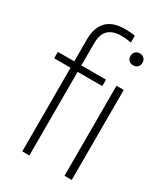

<svg xmlns="http://www.w3.org/2000/svg" viewBox="-200 -908 871 998"><g transform="rotate(30 235.0 -409.0)"><path d="M102.5 0V-502H4V-540.5H102.5V-670.5Q102.5 -818 248 -818Q261.5 -818 277.8 -817Q294 -816 308.5 -813V-772Q293.5 -775 279.5 -776.5Q265.5 -778 248 -778Q198 -778 171.5 -753Q145 -728 145 -670.5V-540.5H293V-502H145V0ZM356 0V-540.5H399.5V0ZM377.5 -675.5Q361.5 -675.5 351.5 -685Q341.5 -694.5 341.5 -711Q341.5 -727 351.5 -737Q361.5 -747 377.5 -747Q393.5 -747 403.5 -737Q413.5 -727 413.5 -711Q413.5 -694.5 403.5 -685Q393.5 -675.5 377.5 -675.5Z"/></g></svg>

Font: Encode Sans Condensed ExtraLight
Style: Regular
Weight: 200
Width: 3
Designer: Multiple Designers
Foundry: Impallari Type
Version: Version 3.000; ttfautohint (v1.8.3) -l 8 -r 50 -G 200 -x 14 